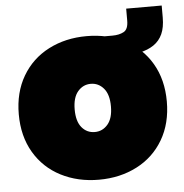

<svg xmlns="http://www.w3.org/2000/svg" viewBox="-50 -715 736 770"><g transform="rotate(-5 318.0 -330.0)"><path d="M318 7Q233 7 165 -28Q97 -63 58.5 -128.5Q20 -194 20 -282Q20 -370 58.5 -435.5Q97 -501 165 -536Q233 -571 318 -571Q403 -571 471 -536Q539 -501 577.5 -435.5Q616 -370 616 -282Q616 -194 577.5 -128.5Q539 -63 471 -28Q403 7 318 7ZM318 -185Q349 -185 370 -209.5Q391 -234 391 -282Q391 -330 370 -354.5Q349 -379 318 -379Q287 -379 266 -354.5Q245 -330 245 -282Q245 -234 265.5 -209.5Q286 -185 318 -185ZM364 -564H422Q449 -564 467.5 -574Q486 -584 486 -619V-667H629V-619Q629 -579 617 -552.5Q605 -526 581.5 -510Q558 -494 525 -487Q492 -480 450 -480H429Z"/></g></svg>

Font: Fz Poppins Black
Style: Regular
Weight: 900
Designer: Ninad Kale (Devanagari), Jonny Pinhorn (Latin)
Foundry: Indian Type Foundry
Version: Vit hóa bi Vntype.Com & FontZin.Com